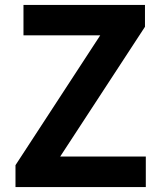

<svg xmlns="http://www.w3.org/2000/svg" viewBox="-20 -761 653 781"><path d="M43 0H573.1V-124.3H224.9L569.7 -652V-740.8H75.5V-617.3H387.7L43 -89.1Z"/></svg>

Font: Source Han Sans JP VF
Style: Regular
Weight: 250
Designer: Ryoko NISHIZUKA 西塚涼子 (kana, bopomofo & ideographs); Paul D. Hunt (Latin, Greek & Cyrillic); Sandoll Communications 산돌커뮤니
Foundry: Adobe
Version: Version 2.004;hotconv 1.0.118;makeotfexe 2.5.65603